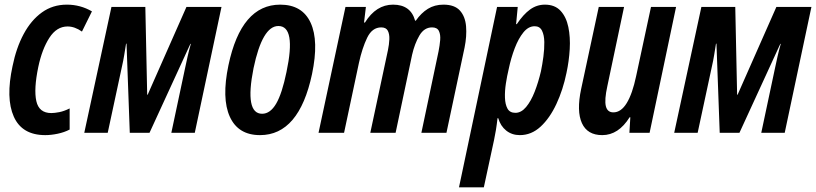

<svg xmlns="http://www.w3.org/2000/svg" viewBox="-20 -572 3515 827"><path d="M175 10Q75 10 39.5 -69.5Q4 -149 34 -287Q50 -366 82 -425.5Q114 -485 160.5 -518.5Q207 -552 268 -552Q326 -552 376 -523L333 -436Q302 -458 271 -458Q224 -458 192.5 -409Q161 -360 145 -284Q125 -188 136.5 -136.5Q148 -85 201 -85Q215 -85 235.5 -89Q256 -93 280 -105V-14Q257 -2 228.5 4Q200 10 175 10Z M343 0 460 -542H606L614 -164H616L783 -542H934L819 0H718L776 -273Q782 -302 788 -328.5Q794 -355 802 -383H800L624 0H539L525 -384H523Q519 -359 515 -334.5Q511 -310 505 -284L444 0Z M1100 10Q1006 10 970 -69Q934 -148 964 -291Q1019 -552 1187 -552Q1282 -552 1318 -474Q1354 -396 1324 -253Q1268 10 1100 10ZM1109 -82Q1144 -82 1169.5 -125.5Q1195 -169 1214 -262Q1256 -460 1179 -460Q1110 -460 1072 -278Q1033 -82 1109 -82Z M1352 0 1468 -542H1556L1548 -475H1552Q1600 -552 1673 -552Q1749 -552 1768 -483H1771Q1794 -516 1823 -534Q1852 -552 1890 -552Q1938 -552 1961 -526.5Q1984 -501 1987.5 -458.5Q1991 -416 1981 -367L1903 0H1795L1869 -351Q1874 -376 1876 -399.5Q1878 -423 1870.5 -438.5Q1863 -454 1841 -454Q1807 -454 1786.5 -419Q1766 -384 1755 -336L1684 0H1575L1651 -356Q1656 -380 1657 -402.5Q1658 -425 1650.5 -439.5Q1643 -454 1622 -454Q1583 -454 1561.5 -409.5Q1540 -365 1526 -301L1462 0Z M1957 235 2121 -542H2210L2203 -468H2206Q2234 -510 2263 -531Q2292 -552 2327 -552Q2370 -552 2394.5 -525.5Q2419 -499 2428 -455.5Q2437 -412 2434 -360.5Q2431 -309 2420 -258Q2405 -185 2376.5 -124Q2348 -63 2308.5 -26.5Q2269 10 2219 10Q2185 10 2160.5 -9.5Q2136 -29 2126 -63H2123Q2120 -36 2116 -11.5Q2112 13 2108 31L2064 235ZM2200 -86Q2225 -86 2246 -111Q2267 -136 2283 -177Q2299 -218 2310 -265Q2316 -294 2320.5 -327.5Q2325 -361 2324.5 -391Q2324 -421 2314.5 -440Q2305 -459 2283 -459Q2256 -459 2234.5 -432.5Q2213 -406 2197 -364Q2181 -322 2171 -274Q2164 -245 2159 -212.5Q2154 -180 2155 -151Q2156 -122 2166 -104Q2176 -86 2200 -86Z M2574 10Q2510 10 2486.5 -41.5Q2463 -93 2483 -188L2559 -542H2668L2596 -201Q2583 -142 2589.5 -115Q2596 -88 2622 -88Q2655 -88 2679.5 -128Q2704 -168 2720 -244L2784 -542H2892L2778 0H2691L2695 -67H2692Q2644 10 2574 10Z M2884 0 3001 -542H3147L3155 -164H3157L3324 -542H3475L3360 0H3259L3317 -273Q3323 -302 3329 -328.5Q3335 -355 3343 -383H3341L3165 0H3080L3066 -384H3064Q3060 -359 3056 -334.5Q3052 -310 3046 -284L2985 0Z"/></svg>

Font: Noto Sans ExtraCondensed SemiBold
Style: Italic
Weight: 600
Width: 2
Italic angle: -12°
Designer: Monotype Design Team
Foundry: Monotype Imaging Inc.
Version: Version 2.013; ttfautohint (v1.8.4.7-5d5b)